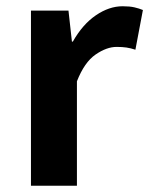

<svg xmlns="http://www.w3.org/2000/svg" viewBox="-20 -594 477 614"><path d="M79 0V-560H199L210 -461H213Q244 -516 286.5 -545Q329 -574 372 -574Q395 -574 410 -570.5Q425 -567 437 -562L413 -435Q398 -440 384.5 -442Q371 -444 353 -444Q321 -444 285.5 -419.5Q250 -395 226 -334V0Z"/></svg>

Font: Source Han Sans
Style: Bold
Weight: 700
Designer: Ryoko NISHIZUKA Ë•øÂ°öÊ∂ºÂ≠ê (kana, bopomofo & ideographs); Paul D. Hunt (Latin, Greek & Cyrillic); Sandoll Communicatio
Foundry: Adobe
Version: Version 2.004;hotconv 1.0.118;makeotfexe 2.5.65603